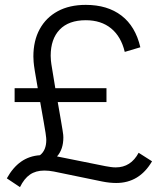

<svg xmlns="http://www.w3.org/2000/svg" viewBox="-20 -731 655 788"><path d="M457 20Q444 20 429.5 18.5Q415 17 400 14L201 -27Q191 -29 181 -30Q171 -31 162 -31Q127 -31 103 -14.5Q79 2 62 37L8 1Q33 -44 66.5 -67.5Q100 -91 144 -94Q170 -114 170 -157Q170 -160 169.5 -165.5Q169 -171 167 -185.5Q165 -200 159.5 -230Q154 -260 145 -312H40V-369H135Q127 -414 123 -439Q119 -464 118 -477Q117 -490 117 -499Q117 -564 143 -611.5Q169 -659 217 -685Q265 -711 332 -711Q421 -711 478.5 -667Q536 -623 556 -537L492 -518Q477 -581 436 -614.5Q395 -648 332 -648Q262 -648 225 -609.5Q188 -571 188 -502Q188 -494 189 -482.5Q190 -471 194.5 -445Q199 -419 207 -369H417V-312H217Q225 -267 229.5 -240Q234 -213 236.5 -198.5Q239 -184 239.5 -177.5Q240 -171 240 -167Q240 -118 214 -89L413 -49Q424 -47 434.5 -45.5Q445 -44 455 -44Q517 -44 549 -104L604 -69Q552 20 457 20Z"/></svg>

Font: Red Hat Display VF
Style: Regular
Weight: 300
Designer: Pentagram, MCKL
Foundry: Pentagram, MCKL
Version: Version 1.023